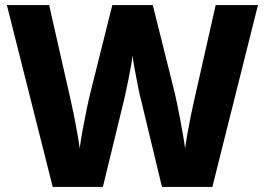

<svg xmlns="http://www.w3.org/2000/svg" viewBox="-20 -734 1040 754"><path d="M993 -714 814 0H616L533 -345Q530 -355 525.5 -377Q521 -399 516 -425Q511 -451 506.5 -475.5Q502 -500 501 -516Q499 -500 494.5 -475.5Q490 -451 485 -425Q480 -399 475 -377Q470 -355 468 -345L384 0H187L7 -714H173L258 -339Q263 -318 270 -283Q277 -248 283.5 -211.5Q290 -175 293 -151Q297 -183 305 -226.5Q313 -270 321.5 -310.5Q330 -351 336 -374L421 -714H580L665 -374Q669 -357 675 -329Q681 -301 687 -268.5Q693 -236 698.5 -205Q704 -174 707 -151Q710 -175 716.5 -211.5Q723 -248 730 -282.5Q737 -317 742 -338L827 -714Z"/></svg>

Font: Noto Sans Gurmukhi UI ExtraBold
Style: Regular
Weight: 800
Designer: Jelle Bosma - Monotype Design Team
Foundry: Monotype Imaging Inc.
Version: Version 2.004; ttfautohint (v1.8.4.7-5d5b)